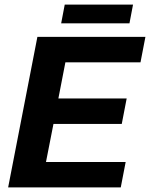

<svg xmlns="http://www.w3.org/2000/svg" viewBox="-20 -820 656 840"><path d="M15.6 0 143.6 -658.7H616.2L594.7 -547.4H266.1L235.4 -389.2H534.2L512.7 -277.8H213.9L181.2 -111.3H529.8L508.3 0ZM263.2 -799.8H562L546.4 -717.8H247.6Z"/></svg>

Font: Cousine
Style: Bold Italic
Weight: 700
Italic angle: -12°
Monospace: yes
Designer: Steve Matteson
Foundry: Ascender Corporation
Version: Version 1.20